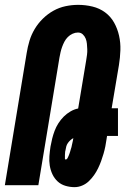

<svg xmlns="http://www.w3.org/2000/svg" viewBox="-20 -763 540 791"><path d="M287 8Q268 8 249.5 2.5Q231 -3 217.5 -15.5Q204 -28 196 -45Q188 -62 185 -81Q182 -100 183.5 -119.5Q185 -139 188 -159Q191 -176 195 -192Q199 -208 205 -224Q211 -240 220.5 -255Q230 -270 242.5 -282.5Q255 -295 270.5 -304Q286 -313 302 -316L335 -514Q337 -526 338.5 -537.5Q340 -549 339.5 -560.5Q339 -572 338 -583Q337 -594 333 -604Q329 -614 321 -621.5Q313 -629 301 -629Q290 -629 279 -624Q268 -619 259.5 -610.5Q251 -602 245.5 -591.5Q240 -581 236 -570Q232 -559 229.5 -548Q227 -537 225 -526L138 0H0L90 -545Q94 -570 101.5 -595Q109 -620 123 -643.5Q137 -667 157 -686.5Q177 -706 200.5 -719Q224 -732 250 -737.5Q276 -743 302 -743Q332 -743 361 -736Q390 -729 413 -712Q436 -695 450 -670Q464 -645 470.5 -616Q477 -587 476 -556.5Q475 -526 470 -495L440 -317H466V-203H421L419 -190Q417 -175 414 -160Q411 -145 406.5 -129.5Q402 -114 396.5 -99Q391 -84 384 -69.5Q377 -55 367.5 -41.5Q358 -28 346 -16.5Q334 -5 318.5 1.5Q303 8 287 8ZM251 -106Q255 -106 258 -111Q261 -116 262.5 -120.5Q264 -125 266 -129.5Q268 -134 269 -138.5Q270 -143 271.5 -147.5Q273 -152 274.5 -157Q276 -162 276.5 -166.5Q277 -171 278.5 -175.5Q280 -180 280.5 -184.5Q281 -189 282 -194Q275 -190 269.5 -185Q264 -180 259.5 -173.5Q255 -167 253 -159.5Q251 -152 250 -145Q249 -142 248.5 -138.5Q248 -135 248 -131.5Q248 -128 247.5 -124.5Q247 -121 247.5 -117.5Q248 -114 247.5 -110Q247 -106 251 -106Z"/></svg>

Font: Iosevka Heavy
Style: Italic
Weight: 900
Italic angle: -9°
Monospace: yes
Designer: Belleve Invis
Foundry: Belleve Invis
Version: Version 32.5.0; ttfautohint (v1.8.4)